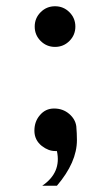

<svg xmlns="http://www.w3.org/2000/svg" viewBox="-20 -472 352 614"><path d="M91 -387Q91 -360 110 -341Q129 -322 156 -322Q183 -322 202 -341Q221 -360 221 -387Q221 -414 202 -433Q183 -452 156 -452Q129 -452 110 -433Q91 -414 91 -387ZM162 11Q177 80 115 122H162Q226 47 226 -24Q226 -45 224 -68Q221 -91 201 -108Q181 -125 153 -125Q125 -125 107 -103Q90 -83 90 -54Q90 -24 114 -5Q135 11 156 11Q158 11 161 11Z"/></svg>

Font: Sawarabi Mincho
Style: Regular
Weight: 400
Version: Version 1.082; ttfautohint (v1.8.4.7-5d5b)